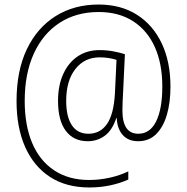

<svg xmlns="http://www.w3.org/2000/svg" viewBox="-20 -732 823 847"><path d="M732 -350Q732 -279 716 -225Q700 -171 668.5 -140Q637 -109 589 -109Q546 -109 521.5 -136.5Q497 -164 495 -211H493Q475 -157 442 -133Q409 -109 367 -109Q305 -109 270.5 -154.5Q236 -200 236 -287Q236 -355 259 -405.5Q282 -456 323 -483.5Q364 -511 419 -511Q451 -511 480 -505.5Q509 -500 531 -493L523 -324Q522 -307 521 -285Q520 -263 520 -245Q520 -142 590 -142Q642 -142 669 -197Q696 -252 696 -350Q696 -451 663 -524.5Q630 -598 567 -638.5Q504 -679 415 -679Q316 -679 242.5 -631Q169 -583 129 -495Q89 -407 89 -287Q89 -179 122 -101Q155 -23 219 19.5Q283 62 373 62Q418 62 463.5 52Q509 42 546 24V60Q511 76 467 85.5Q423 95 374 95Q272 95 200.5 48.5Q129 2 91 -83.5Q53 -169 53 -286Q53 -420 98.5 -515Q144 -610 225.5 -661Q307 -712 415 -712Q513 -712 584 -667Q655 -622 693.5 -540.5Q732 -459 732 -350ZM272 -287Q272 -217 297 -179.5Q322 -142 370 -142Q422 -142 452 -185Q482 -228 487 -321L494 -468Q478 -473 459.5 -476Q441 -479 419 -479Q353 -479 312.5 -427.5Q272 -376 272 -287Z"/></svg>

Font: Noto Sans Ethiopic SemiCondensed ExtraLight
Style: Regular
Weight: 200
Width: 4
Designer: Monotype Design Team
Foundry: Monotype Imaging Inc.
Version: Version 2.102; ttfautohint (v1.8.4.7-5d5b)